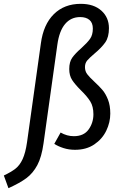

<svg xmlns="http://www.w3.org/2000/svg" viewBox="-90 -769 638 1001"><path d="M-70 146Q-32 128 -9.5 110.5Q13 93 28 60.5Q43 28 51 -28L123 -542Q136 -641 190.5 -695Q245 -749 331 -749Q399 -749 438.5 -713.5Q478 -678 478 -622Q478 -575 458.5 -547.5Q439 -520 403 -490Q377 -468 365 -454Q353 -440 353 -419Q353 -398 364.5 -382.5Q376 -367 402 -343Q428 -319 444.5 -299.5Q461 -280 473 -249.5Q485 -219 485 -177Q485 -131 464 -87.5Q443 -44 401.5 -16Q360 12 301 12Q269 12 241 3Q213 -6 193 -19L226 -78Q259 -59 295 -59Q347 -59 372 -94Q397 -129 397 -173Q397 -214 380.5 -240.5Q364 -267 331 -299Q301 -329 286 -352Q271 -375 271 -409Q271 -446 286.5 -468Q302 -490 334 -518Q365 -546 379.5 -566.5Q394 -587 394 -620Q394 -650 376.5 -665Q359 -680 328 -680Q280 -680 249.5 -644Q219 -608 209 -536L137 -22Q127 50 104.5 92Q82 134 48 159.5Q14 185 -46 212Z"/></svg>

Font: Fira Sans Condensed
Style: Italic
Weight: 400
Width: 3
Italic angle: -8°
Designer: bBox Type GmbH & Carrois Corporate GbR & Edenspiekermann AG
Foundry: bBox Type GmbH & Carrois Corporate GbR & Edenspiekermann AG
Version: Version 4.301